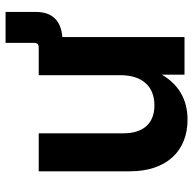

<svg xmlns="http://www.w3.org/2000/svg" viewBox="-22 -650 684 679"><g transform="rotate(-90 319.5 -311.0)"><path d="M234.9 10.7C307.6 10.7 359.9 -21.5 394.5 -80.1V0H527.3V-432.1C582 -436 616.2 -465.3 616.2 -524.4V-632.8H506.8V-531.7C506.8 -520.5 502 -515.6 490.7 -515.6H392.6V-227.1C392.6 -143.6 347.7 -106.4 286.1 -106.4C223.1 -106.4 187 -144.5 187 -216.3V-515.6H52.7V-192.9C52.7 -62 126 10.7 234.9 10.7Z"/></g></svg>

Font: Raveo Display Display SemiBold
Style: Regular
Weight: 600
Designer: Jakub Foglar, Rasmus Andersson (Inter)
Foundry: Jakubfoglar.com
Version: Version 1.100;Glyphs 3.2.3 (3260)